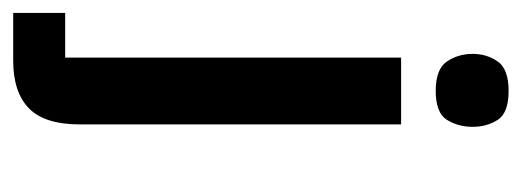

<svg xmlns="http://www.w3.org/2000/svg" viewBox="-282 -342 799 294"><g transform="rotate(90 117.0 -195.5)"><path d="M109.7 -463.7Q76.3 -463.7 64.7 -480.8Q53 -498 53 -520.3Q53 -542 64.7 -558.7Q76.3 -575.3 109.7 -575.3Q143.3 -575.3 154 -558.7Q164.7 -542 164.7 -520.3Q164.7 -498 154 -480.8Q143.3 -463.7 109.7 -463.7ZM58.7 -410.7H161V81Q161 135.3 136.3 159.3Q111.7 183.3 63 183.3H-9.7V103.7H58.7Z"/></g></svg>

Font: Darker Grotesque Light
Style: Regular
Weight: 300
Designer: Gabriel Lam
Foundry: TypeRant
Version: Version 1.000;gftools[0.9.28]